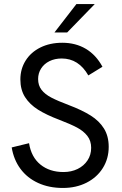

<svg xmlns="http://www.w3.org/2000/svg" viewBox="-20 -921 604 952"><path d="M38 -190 124 -211Q135 -142 180.5 -105Q226 -68 295 -68Q333.5 -68 364.8 -83.2Q396 -98.5 414 -125.8Q432 -153 432 -188Q432 -223 413 -247.2Q394 -271.5 362 -288.5Q330 -305.5 274 -327Q210.5 -351 169 -377Q127.5 -403 104.2 -439.5Q81 -476 81 -527Q81 -579 107 -620.5Q133 -662 180.2 -685.5Q227.5 -709 289 -709Q355 -709 405.8 -678.8Q456.5 -648.5 488 -590L418 -547Q370 -631 286 -631Q252 -631 225.2 -617.8Q198.5 -604.5 183.8 -581.2Q169 -558 169 -529Q169 -497.5 186 -475.5Q203 -453.5 234.8 -437Q266.5 -420.5 321 -400Q387 -375 429.5 -348.2Q472 -321.5 495.5 -283.8Q519 -246 519 -193Q519 -134.5 490 -88Q461 -41.5 409.2 -15.2Q357.5 11 292 11Q223 11 169 -13.8Q115 -38.5 81.5 -83.8Q48 -129 38 -190ZM359 -901H450L313 -760H250Z"/></svg>

Font: HK Grotesk
Style: Regular
Weight: 400
Designer: Alfredo Marco Pradil
Foundry: Hanken Design Co.
Version: Version 3.001